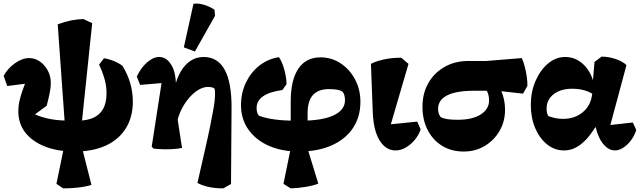

<svg xmlns="http://www.w3.org/2000/svg" viewBox="-22 -815 3526 1058"><path d="M389 20Q296 20 226 -7.5Q156 -35 117.5 -84.5Q79 -134 79 -201Q79 -221 82 -241Q85 -261 92.5 -286.5Q100 -312 114 -349Q128 -386 150 -441L151 -358L18 -341L-2 -397Q21 -439 61 -467Q101 -495 138 -495Q171 -495 198 -476Q225 -457 241.5 -426Q258 -395 258 -357Q258 -336 252.5 -306Q247 -276 235 -232L171 -185Q205 -169 252.5 -159.5Q300 -150 371 -150H406Q455 -150 491 -165.5Q527 -181 546 -214.5Q565 -248 565 -302Q565 -341 554 -380Q543 -419 524 -459L551 -494Q578 -490 606 -478.5Q634 -467 653 -452Q710 -359 710 -255Q710 -170 671.5 -108Q633 -46 561.5 -13Q490 20 389 20ZM326 223 289 198 331 -6 337 -106 296 -681Q337 -696 370 -702.5Q403 -709 438 -710L486 -687L424 -93L429 -5L482 204Q464 210 437 214.5Q410 219 381.5 221Q353 223 326 223Z M1208 223Q1121 223 1066 193Q1091 84 1108.5 7Q1126 -70 1136.5 -122.5Q1147 -175 1153 -208Q1159 -241 1161 -262.5Q1163 -284 1163 -300Q1163 -321 1159 -328Q1153 -332 1144 -334Q1135 -336 1124 -336Q1097 -336 1069 -318.5Q1041 -301 1016.5 -271.5Q992 -242 975 -205.5Q958 -169 952 -132L930 -196L939 -327Q952 -384 975 -422.5Q998 -461 1029.5 -481Q1061 -501 1100 -501Q1255 -501 1254 -221L1251 199ZM824 4 814 -7 878 -421 924 -362 750 -347 732 -393Q753 -440 787.5 -470.5Q822 -501 855 -501Q894 -501 919 -462Q933 -442 940 -412.5Q947 -383 948 -342L951 -196L981 0Q965 4 938 6Q911 8 880.5 7.5Q850 7 824 4ZM1052 -531 991 -554 1044 -794Q1065 -797 1087 -792.5Q1109 -788 1128.5 -779Q1148 -770 1160 -761L1163 -728Z M1580 223 1540 198 1581 -3 1580 -74V-256Q1580 -374 1622 -436.5Q1664 -499 1744 -499Q1805 -499 1855 -466Q1905 -433 1934.5 -377.5Q1964 -322 1964 -254Q1964 -171 1923 -109.5Q1882 -48 1806 -14Q1730 20 1625 20Q1530 20 1458.5 -12Q1387 -44 1346.5 -101.5Q1306 -159 1306 -236Q1306 -303 1333 -359.5Q1360 -416 1406.5 -453Q1453 -490 1515 -500Q1532 -476 1544 -433.5Q1556 -391 1557 -351L1534 -319Q1392 -299 1392 -220Q1392 -193 1404 -178Q1475 -150 1606 -150H1637Q1754 -150 1816.5 -179.5Q1879 -209 1879 -263Q1879 -277 1876 -288.5Q1873 -300 1867 -308Q1856 -317 1837 -320.5Q1818 -324 1791 -324Q1732 -324 1702.5 -291.5Q1673 -259 1673 -191V-61L1672 1L1732 197Q1704 208 1661 215Q1618 222 1580 223Z M2157 14Q2105 14 2070.5 -40Q2036 -94 2032 -198L2022 -463Q2045 -476 2089.5 -486.5Q2134 -497 2189 -497L2229 -463L2122 -97L2081 -125L2277 -145L2296 -102Q2286 -72 2264.5 -45.5Q2243 -19 2215 -2.5Q2187 14 2157 14Z M2533 20Q2466 20 2415 -11Q2364 -42 2335 -98Q2306 -154 2306 -226Q2306 -301 2338.5 -357.5Q2371 -414 2428 -446.5Q2485 -479 2560 -479H2658L2853 -495Q2862 -477 2869.5 -448.5Q2877 -420 2881 -391Q2885 -362 2884 -341L2860 -299L2717 -315H2593Q2492 -315 2442 -289.5Q2392 -264 2392 -215Q2392 -202 2395.5 -190.5Q2399 -179 2406 -170Q2421 -162 2443 -158.5Q2465 -155 2501 -155Q2580 -155 2626.5 -184Q2673 -213 2673 -262Q2673 -287 2663 -310Q2653 -333 2635 -348L2711 -364Q2736 -330 2748.5 -291.5Q2761 -253 2761 -210Q2761 -146 2731 -94Q2701 -42 2649.5 -11Q2598 20 2533 20Z M3086 14Q3034 14 2992.5 -19.5Q2951 -53 2927 -109.5Q2903 -166 2903 -237Q2903 -309 2929 -369Q2955 -429 2998 -465Q3041 -501 3092 -501Q3152 -501 3196 -457Q3240 -413 3254 -339L3258 -288Q3232 -307 3201 -316.5Q3170 -326 3131 -326Q3068 -326 3029 -296Q2990 -266 2990 -216Q2990 -203 2992.5 -192.5Q2995 -182 3000 -175Q3020 -168 3039.5 -164Q3059 -160 3081 -160Q3123 -160 3156 -175.5Q3189 -191 3211 -219Q3233 -247 3239 -284L3245 -319L3243 -345L3254 -474L3293 -503Q3332 -503 3371.5 -489.5Q3411 -476 3430 -456L3332 -91L3321 -124L3465 -140L3484 -99Q3475 -69 3456 -43Q3437 -17 3413 -1.5Q3389 14 3367 14Q3337 14 3312 -10.5Q3287 -35 3271.5 -77Q3256 -119 3253 -174L3287 -113H3220L3275 -141Q3230 -62 3184 -24Q3138 14 3086 14Z"/></svg>

Font: Eczar
Style: Bold
Weight: 700
Designer: Vaibhav Singh
Foundry: Rosetta Type Foundry
Version: Version 2.000